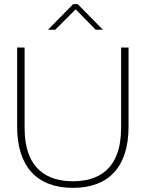

<svg xmlns="http://www.w3.org/2000/svg" viewBox="-20 -900 705 929"><path d="M63 -670V-287C63 -94 159 9 333 9C507 9 602 -94 602 -287V-670H566V-282C566 -74 449 -23 333 -23C217 -23 99 -74 99 -282V-670ZM212 -756H247L346 -855L443 -756H478L356 -880H334Z"/></svg>

Font: LT Wave Alt Thin
Style: Regular
Weight: 100
Designer: Daniel Lyons
Version: Version 2.5 (Glyphs App)